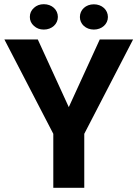

<svg xmlns="http://www.w3.org/2000/svg" viewBox="-20 -900 659 920"><path d="M1 -710.9 235.4 -258.8V0H383.8V-258.8L617.7 -710.9H458L309.6 -386.7L161.1 -710.9ZM123 -818.8C123 -801.8 129.4 -787.6 142.6 -775.9C155.3 -764.2 170.9 -758.3 189.9 -758.3C229 -758.3 257.3 -785.2 257.3 -818.8C257.3 -853.5 229 -879.9 189.9 -879.9C170.9 -879.9 155.3 -874 142.6 -862.3C129.4 -850.6 123 -835.9 123 -818.8ZM362.8 -818.4C362.8 -784.7 391.1 -758.3 429.7 -758.3C468.3 -758.3 497.1 -784.7 497.1 -818.4C497.1 -853 468.3 -879.4 429.7 -879.4C391.1 -879.4 362.8 -853 362.8 -818.4Z"/></svg>

Font: Vazirmatn
Style: Bold
Weight: 700
Designer: Saber Rastikerdar
Foundry: Saber Rastikerdar
Version: Version 33.003